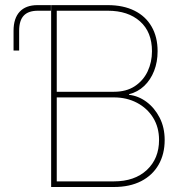

<svg xmlns="http://www.w3.org/2000/svg" viewBox="-20 -748 750 768"><path d="M34.2 -545.9V-625Q34.2 -674.8 58.8 -701.2Q83.5 -727.5 129.9 -727.5H183.6V-705.1H131.8Q93.3 -705.1 75 -685.5Q56.6 -666 56.6 -625V-545.9ZM184.6 0V-727.5H411.1Q473.1 -727.5 517.8 -705.3Q562.5 -683.1 586.4 -641.6Q610.4 -600.1 610.4 -543Q610.4 -500 596.4 -464.4Q582.5 -428.7 556.9 -404.3Q531.2 -379.9 496.1 -371.1V-368.7Q533.2 -364.7 565.7 -340.8Q598.1 -316.9 618.4 -277.6Q638.7 -238.3 638.7 -188Q638.7 -131.8 614.5 -89.4Q590.3 -46.9 544.7 -23.4Q499 0 435.5 0ZM207 -22.5H435.5Q518.6 -22.5 567.4 -68.1Q616.2 -113.8 616.2 -188Q616.2 -238.8 592.5 -277.1Q568.8 -315.4 527.8 -336.9Q486.8 -358.4 435.5 -358.4H207ZM207 -380.9H435.5Q485.4 -380.9 519.3 -403.3Q553.2 -425.8 570.6 -462.6Q587.9 -499.5 587.9 -543Q587.9 -620.1 540 -662.6Q492.2 -705.1 411.1 -705.1H207Z"/></svg>

Font: Inter 18pt Thin
Style: Regular
Weight: 250
Designer: Rasmus Andersson
Foundry: rsms
Version: Version 4.001;git-66647c0bb